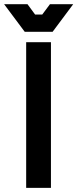

<svg xmlns="http://www.w3.org/2000/svg" viewBox="-76 -903 372 923"><path d="M49.8 0V-700.2H168.9V0ZM-56.2 -882.8H56.2L92.8 -833H127L164.1 -882.8H275.9L176.8 -750H43Z"/></svg>

Font: Cakra Normal
Style: Regular
Weight: 400
Designer: Lucia Kollert, Vojtech Kollert
Foundry: OoM Type
Version: Version 1.000;Glyphs 3.1.1 (3148)